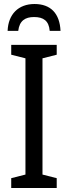

<svg xmlns="http://www.w3.org/2000/svg" viewBox="-20 -938 340 958"><path d="M152 -918C72 -918 21 -867 18 -784H71C77 -835 106 -853 150 -853C197 -853 224 -834 228 -784H282C278 -871 233 -918 152 -918ZM263 0V-49L192 -67V-647L263 -665V-714H36V-665L107 -647V-67L36 -49V0Z"/></svg>

Font: Noto Sans Condensed
Style: Regular
Weight: 400
Width: 3
Designer: Monotype Design Team
Foundry: Monotype Imaging Inc.
Version: Version 2.013